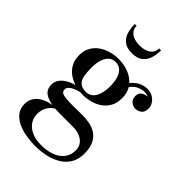

<svg xmlns="http://www.w3.org/2000/svg" viewBox="-274 -795 1161 1161"><g transform="rotate(45 307.0 -214.0)"><path d="M263 260Q217 260 175.8 252.5Q134.5 245 102.8 228.5Q71 212 52.8 186.8Q34.5 161.5 34.5 126.5Q34.5 93 49.8 70.5Q65 48 88 34.8Q111 21.5 134.5 15.8Q158 10 175 10H194.5Q164 24.5 147.5 51.2Q131 78 131 114.5Q131 146.5 148.2 173Q165.5 199.5 199.2 215.2Q233 231 281.5 231Q317 231 348 223.2Q379 215.5 402.5 199.8Q426 184 439.2 160.2Q452.5 136.5 452.5 105Q452.5 76 437.8 56.5Q423 37 397.2 26.5Q371.5 16 339 16Q328.5 16 304.5 16Q280.5 16 256.2 16Q232 16 221 16Q151 16 108.8 -4Q66.5 -24 66.5 -71.5Q66.5 -99.5 83.2 -120.8Q100 -142 127.8 -156.2Q155.5 -170.5 189.5 -177.5Q223.5 -184.5 259 -184.5L257.5 -167.5Q242 -167.5 222.5 -163.2Q203 -159 185 -151.2Q167 -143.5 155.2 -132.8Q143.5 -122 143.5 -109Q143.5 -84.5 170 -79Q196.5 -73.5 237.5 -73.5Q255 -73.5 271 -73.8Q287 -74 302.5 -74.2Q318 -74.5 332 -74.5Q360 -74.5 390 -69Q420 -63.5 445.8 -47.2Q471.5 -31 487.5 0Q503.5 31 503.5 82Q503.5 130.5 483.2 164.5Q463 198.5 428.5 219.5Q394 240.5 351 250.2Q308 260 263 260ZM245.5 -162Q214 -162 181.2 -170.5Q148.5 -179 121 -197.5Q93.5 -216 76.5 -245.2Q59.5 -274.5 59.5 -316Q59.5 -357.5 76.5 -386.5Q93.5 -415.5 121 -434Q148.5 -452.5 181.2 -461Q214 -469.5 245.5 -469.5Q277.5 -469.5 309.5 -461Q341.5 -452.5 368.2 -434Q395 -415.5 411.2 -386.5Q427.5 -357.5 427.5 -316Q427.5 -274.5 411.2 -245.2Q395 -216 368.2 -197.5Q341.5 -179 309.5 -170.5Q277.5 -162 245.5 -162ZM245.5 -188Q272.5 -188 290.5 -204.5Q308.5 -221 317 -249.8Q325.5 -278.5 325.5 -316Q325.5 -354 317 -382.5Q308.5 -411 290.5 -427.2Q272.5 -443.5 245.5 -443.5Q218.5 -443.5 200.8 -427.2Q183 -411 174.2 -382.5Q165.5 -354 165.5 -316Q165.5 -278.5 170.5 -249.8Q175.5 -221 192.5 -204.5Q209.5 -188 245.5 -188ZM528.5 -327.5Q508 -327.5 491.2 -341.5Q474.5 -355.5 474.5 -381.5Q474.5 -408 491.8 -419.8Q509 -431.5 528.5 -431.5Q548 -431.5 566 -419.8Q584 -408 584 -386H558Q558 -406.5 541.8 -423Q525.5 -439.5 497 -439.5Q479.5 -439.5 457.5 -431.5Q435.5 -423.5 416 -401.8Q396.5 -380 386.5 -339L368 -352.5Q378 -395.5 400.2 -420Q422.5 -444.5 448.2 -454.8Q474 -465 494.5 -465Q521.5 -465 541.8 -453.5Q562 -442 573.5 -423.8Q585 -405.5 585 -386Q585 -352.5 566.8 -340Q548.5 -327.5 528.5 -327.5ZM276 -550Q232 -550 207.5 -569.5Q183 -589 173.5 -620.5Q164 -652 164 -687.5H180Q180 -663.5 192.8 -647.5Q205.5 -631.5 227.5 -623.8Q249.5 -616 276 -616Q303 -616 325 -623.8Q347 -631.5 360 -647.5Q373 -663.5 373 -687.5H389.5Q389.5 -652 379.8 -620.5Q370 -589 345.2 -569.5Q320.5 -550 276 -550Z"/></g></svg>

Font: Bodoni Moda SC 9pt Medium
Style: Regular
Weight: 500
Designer: Owen Earl
Foundry: indestructible type
Version: Version 2.005